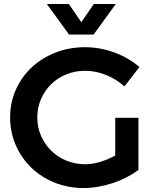

<svg xmlns="http://www.w3.org/2000/svg" viewBox="-20 -942 787 968"><path d="M328 -768 216 -922H327L390 -830L453 -922H564L452 -768ZM561 -348H678V-85Q651 -65 618 -48Q585 -31 549 -19Q513 -7 475 -0.5Q437 6 401 6Q323 6 255 -21.5Q187 -49 137.5 -97Q88 -145 59.5 -210Q31 -275 31 -350Q31 -425 60 -490Q89 -555 140 -602.5Q191 -650 260 -677Q329 -704 409 -704Q485 -704 557.5 -677Q630 -650 683 -604L607 -506Q567 -543 515 -564Q463 -585 409 -585Q358 -585 314 -567Q270 -549 237.5 -517Q205 -485 186.5 -442Q168 -399 168 -350Q168 -300 187 -257Q206 -214 238.5 -182Q271 -150 315 -132Q359 -114 410 -114Q446 -114 485.5 -126Q525 -138 561 -158Z"/></svg>

Font: QuotatisMedium
Style: Regular
Weight: 500
Designer: Julieta Ulanovsky
Foundry: Quotatis-Medium
Version: Version 4.000;PS 004.000;hotconv 1.0.88;makeotf.lib2.5.64775